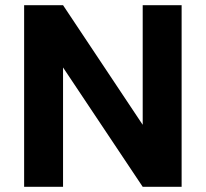

<svg xmlns="http://www.w3.org/2000/svg" viewBox="-20 -720 793 740"><path d="M73 0V-700H223L530 -239V-700H680V0H530L223 -460V0Z"/></svg>

Font: DM Sans 9pt Black
Style: Regular
Weight: 900
Version: Version 4.004;gftools[0.9.30]